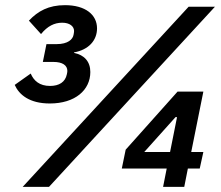

<svg xmlns="http://www.w3.org/2000/svg" viewBox="-20 -724 855 744"><path d="M160 -553 146 -484H187C222 -484 241 -471 241 -449C241 -445 240 -441 239 -436C233 -406 209 -391 174 -391C133 -391 111 -411 99 -439L37 -395C54 -357 94 -323 173 -323C271 -323 330 -375 330 -445C330 -485 307 -511 267 -519V-521C323 -531 356 -567 356 -614C356 -667 311 -704 232 -704C168 -704 127 -681 92 -644L139 -592C164 -623 191 -636 221 -636C250 -636 267 -622 267 -604C267 -600 266 -594 265 -589C262 -572 244 -553 199 -553ZM170 0 813 -698H711L68 0ZM694 0 708 -71H754L768 -135H721L768 -369H668L467 -144L452 -71H626L612 0ZM639 -135H539L660 -270H666Z"/></svg>

Font: Braiins Sans SemiBold
Style: Italic
Weight: 600
Italic angle: -11.31°
Designer: Mike Abbink, Paul van der Laan, Pieter van Rosmalen, Jiri Chlebus, Lubos Buracinsky
Foundry: Bold Monday, Sudetype
Version: Version 1.000;hotconv 1.0.109;makeotfexe 2.5.65596